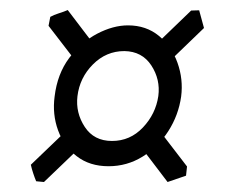

<svg xmlns="http://www.w3.org/2000/svg" viewBox="-20 -487 459 386"><path d="M230 -384.3Q193.4 -384.3 166.7 -357.4Q140.1 -330.6 135.7 -293.5Q131.8 -260.3 150.4 -231.9Q168.9 -203.6 205.1 -203.6Q241.7 -203.6 267.3 -230.7Q293 -257.8 298.3 -293.9Q302.7 -327.1 284.2 -355.5Q265.6 -383.8 230 -384.3ZM89.8 -293Q95.2 -338.4 119.1 -370.4Q143.1 -402.3 175.3 -419.2Q207.5 -436 237.3 -436Q273.9 -436 299.6 -414.8Q325.2 -393.6 336.9 -360.6Q348.6 -327.6 344.2 -293Q338.9 -255.4 318.4 -223.4Q297.9 -191.4 266.6 -172.1Q235.4 -152.8 198.2 -152.8Q160.2 -152.8 134.3 -172.9Q108.4 -192.9 96.7 -225.1Q85 -257.3 89.8 -293ZM140.6 -235.4 150.9 -200.2 68.4 -121.1 52.7 -122.6Q49.8 -129.4 46.9 -138.2Q43.9 -147 42 -155.8L124 -234.4ZM172.4 -373 138.2 -356.4 77.6 -435.1 81.1 -453.1Q87.9 -457 98.1 -460.2Q108.4 -463.4 116.2 -466.8L173.8 -391.1ZM354 -133.8 316.9 -121.1 259.3 -196.8 262.7 -214.8Q269.5 -219.2 278.6 -223.6Q287.6 -228 294.9 -231.9L356 -152.3ZM380.4 -466.3 390.1 -430.7 308.6 -352.1 292.5 -353Q286.1 -368.7 281.7 -386.2L364.3 -465.8Z"/></svg>

Font: Gentium Book Plus
Style: Italic
Weight: 400
Italic angle: -8°
Designer: Victor Gaultney, Annie Olsen, Iska Routamaa, Becca Hirsbrunner
Foundry: SIL International
Version: Version 6.101